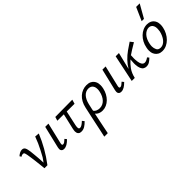

<svg xmlns="http://www.w3.org/2000/svg" viewBox="39 -1699 2949 2949"><g transform="rotate(-45 1513.5 -224.5)"><path d="M169 0Q165 -41 160.5 -86Q156 -131 150.5 -174Q145 -217 139.5 -256Q134 -295 129 -324Q122 -363 115 -376.5Q108 -390 88 -390Q77 -390 66 -385.5Q55 -381 45 -374L28 -401Q51 -422 76 -434.5Q101 -447 125 -447Q145 -447 158 -439Q171 -431 178.5 -416Q186 -401 190.5 -380Q195 -359 199 -333Q203 -294 207 -255Q211 -216 214 -176.5Q217 -137 218 -110.5Q219 -84 220 -70Q268 -141 270 -141Q270 -141 270 -141Q270 -141 269 -139.5Q268 -138 268 -138Q268 -138 268 -138Q269 -138 321.5 -237.5Q374 -337 413 -445L485 -439Q439 -325 377 -216Q315 -107 234 0Z M595 5Q580 5 567.5 0.5Q555 -4 547 -15Q539 -26 538 -36Q537 -46 537 -50Q537 -64 541 -81L627 -441H697L616 -99Q613 -87 613 -78Q613 -72 615.5 -64Q618 -56 633 -56Q648 -56 665 -68Q682 -80 705 -102L730 -71Q694 -34 660.5 -14.5Q627 5 595 5Z M1027 -374 974 -130Q971 -115 970 -104.5Q969 -94 969 -88Q969 -80 970.5 -71.5Q972 -63 978 -57Q984 -51 996 -51Q1016 -51 1040 -67Q1064 -83 1090 -108L1117 -75Q1082 -38 1046.5 -16.5Q1011 5 972 5Q940 5 924 -8Q908 -21 903.5 -37.5Q899 -54 899 -68Q899 -76 901 -91.5Q903 -107 907 -125L965 -375L825 -376L844 -439L1216 -442L1196 -373Z M1162 307Q1177 240 1190.5 175.5Q1204 111 1217.5 47.5Q1231 -16 1245 -80.5Q1259 -145 1274 -213Q1286 -269 1310.5 -313Q1335 -357 1368.5 -386.5Q1402 -416 1443 -431.5Q1484 -447 1527 -447Q1572 -447 1604 -431.5Q1636 -416 1655 -387.5Q1674 -359 1677.5 -332.5Q1681 -306 1681 -291Q1681 -263 1674 -230Q1663 -178 1639.5 -135Q1616 -92 1584 -60.5Q1552 -29 1512 -11Q1472 7 1429 7Q1404 7 1382 1Q1360 -5 1343 -15.5Q1326 -26 1313 -41Q1312 -43 1310 -45Q1304 -13 1297 18Q1290 51 1281.5 91.5Q1273 132 1262.5 184Q1252 236 1238 307ZM1327 -123Q1324 -109 1322 -96Q1336 -74 1361 -63Q1391 -50 1422 -50Q1456 -50 1485 -63Q1514 -76 1536.5 -100Q1559 -124 1575.5 -157.5Q1592 -191 1600 -231Q1606 -258 1606 -281Q1606 -289 1604 -308Q1602 -327 1590.5 -347.5Q1579 -368 1559 -378.5Q1539 -389 1511 -389Q1483 -389 1457.5 -378Q1432 -367 1410.5 -344.5Q1389 -322 1373 -289Q1357 -256 1347 -213Q1336 -162 1327 -123Z M1837 5Q1822 5 1809.5 0.5Q1797 -4 1789 -15Q1781 -26 1780 -36Q1779 -46 1779 -50Q1779 -64 1783 -81L1869 -441H1939L1858 -99Q1855 -87 1855 -78Q1855 -72 1857.5 -64Q1860 -56 1875 -56Q1890 -56 1907 -68Q1924 -80 1947 -102L1972 -71Q1936 -34 1902.5 -14.5Q1869 5 1837 5Z M2383 5Q2356 5 2333.5 -8.5Q2311 -22 2297.5 -53.5Q2284 -85 2281 -136Q2280 -150 2280 -165Q2280 -202 2285 -247Q2234 -203 2193 -146Q2149 -84 2131 0H2065L2158 -442H2229L2161 -164Q2198 -228 2247 -278Q2298 -331 2356 -372Q2414 -413 2469 -449L2510 -397Q2464 -368 2406 -334Q2371 -313 2336 -288Q2333 -250 2333 -219Q2333 -204 2334 -190Q2337 -141 2347 -111Q2357 -81 2372.5 -68.5Q2388 -56 2407 -56Q2418 -56 2430 -59.5Q2442 -63 2452.5 -68.5Q2463 -74 2472 -79.5Q2481 -85 2487 -90L2510 -62Q2480 -32 2450.5 -13.5Q2421 5 2383 5Z M2726 10Q2684 10 2653.5 -6.5Q2623 -23 2605 -52Q2587 -81 2584 -106.5Q2581 -132 2581 -145Q2581 -173 2588 -204Q2598 -257 2622 -301.5Q2646 -346 2680.5 -379.5Q2715 -413 2757 -431.5Q2799 -450 2845 -450Q2886 -450 2917 -434.5Q2948 -419 2966 -391Q2984 -363 2987.5 -337Q2991 -311 2991 -297Q2991 -269 2984 -238Q2974 -188 2949.5 -142.5Q2925 -97 2891.5 -63.5Q2858 -30 2816 -10Q2774 10 2726 10ZM2745 -46Q2775 -46 2801.5 -61.5Q2828 -77 2848.5 -102.5Q2869 -128 2884.5 -162.5Q2900 -197 2908 -234Q2913 -261 2913 -285Q2913 -292 2912 -310Q2911 -328 2901.5 -349.5Q2892 -371 2873.5 -383.5Q2855 -396 2828 -396Q2801 -396 2774.5 -382.5Q2748 -369 2726 -345Q2704 -321 2688 -286.5Q2672 -252 2664 -210Q2658 -180 2658 -155Q2658 -118 2675 -82Q2692 -46 2745 -46ZM2822 -541 2917 -756H2994L2872 -541Z"/></g></svg>

Font: Isabella Sans
Style: Italic
Weight: 400
Italic angle: -12°
Designer: Christian Thalmann (Catharsis Fonts), Cristiano Sobral
Foundry: The Isabella Sans Project Authors
Version: Version 2.026; ttfautohint (v1.8.4.7-5d5b-dirty)